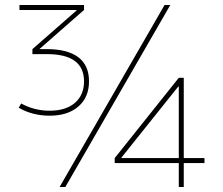

<svg xmlns="http://www.w3.org/2000/svg" viewBox="-20 -750 895 770"><path d="M219 0 640 -730H663L242 0ZM697 0V-96H440V-116L697 -438H717V-116H800V-96H717V0ZM467 -116H697V-403H695L467 -118ZM179 -286Q110 -286 55 -318L65 -335Q90 -321 119 -313.5Q148 -306 179 -306Q244 -306 280.5 -337.5Q317 -369 317 -424Q317 -478 280 -505.5Q243 -533 168 -533H110V-553L287 -708V-710H58V-730H317V-710L139 -554V-553H168Q251 -553 294 -520.5Q337 -488 337 -424Q337 -360 294.5 -323Q252 -286 179 -286Z"/></svg>

Font: M PLUS 1 Thin Thin
Style: Regular
Weight: 250
Version: Version 1.001